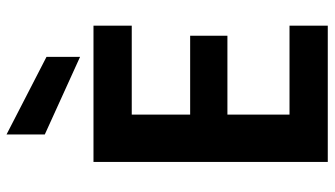

<svg xmlns="http://www.w3.org/2000/svg" viewBox="-232 -764 997 572"><g transform="rotate(-90 266.0 -478.5)"><path d="M475 -584H210V-410H445V-299H210V-114H475V0H69V-698H475ZM151 -957 382 -838V-738L151 -843Z"/></g></svg>

Font: Parkinsans Light SemiBold
Style: Regular
Weight: 600
Version: Version 1.000